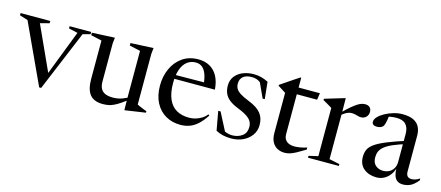

<svg xmlns="http://www.w3.org/2000/svg" viewBox="-52 -1003 3325 1449"><g transform="rotate(15 1611.0 -279.0)"><path d="M486 -460 289 12.5H273.5L57 -455.5L-7 -475.5V-493H224.5V-475.5L153.5 -456.5L321.5 -88H302.5L446 -459.5L376 -475.5V-493H544.5V-475.5Z M723.5 -154Q723.5 -121 734.5 -99.5Q745.5 -78 768.8 -67.5Q792 -57 829.5 -57Q867.5 -57 902 -69.2Q936.5 -81.5 957.5 -97.5L967.5 -84.5Q931.5 -56 904.5 -37.5Q877.5 -19 855.5 -8.5Q833.5 2 813 6Q792.5 10 769 10Q699.5 10 667.8 -29.2Q636 -68.5 636 -151.5V-450.5L551 -469.5V-489L728.5 -497.5L723.5 -450.5ZM939 12 937.5 -82V-450.5L852.5 -469.5V-489L1030.5 -497.5L1025.5 -450.5V-55Q1030 -52 1039.5 -48Q1049 -44 1060.2 -39.2Q1071.5 -34.5 1082.5 -30Q1093.5 -25.5 1101.5 -23V-11.5L943.5 12Z M1381 -503Q1432.5 -503 1470.8 -481.2Q1509 -459.5 1531.8 -417.5Q1554.5 -375.5 1559 -314H1233.5L1234 -344L1505.5 -346.5L1467.5 -326.5Q1463 -376.5 1450.8 -409.2Q1438.5 -442 1418 -458.5Q1397.5 -475 1368 -475Q1328.5 -475 1300 -452.5Q1271.5 -430 1256.2 -387Q1241 -344 1241 -282.5Q1241 -205.5 1262.8 -155.8Q1284.5 -106 1325.5 -82.5Q1366.5 -59 1424 -59Q1450 -59 1474.5 -66Q1499 -73 1521.2 -86.8Q1543.5 -100.5 1560 -121.5L1569 -114Q1539 -68.5 1509 -41.2Q1479 -14 1446 -2Q1413 10 1374 10Q1310.5 10 1259.8 -19Q1209 -48 1179.8 -103.5Q1150.5 -159 1150.5 -238Q1150.5 -310 1177.8 -370.2Q1205 -430.5 1256.8 -466.8Q1308.5 -503 1381 -503Z M1813 -503Q1845.5 -503 1872 -496Q1898.5 -489 1927.5 -474.5L1941 -342H1924.5L1863.5 -475L1901 -430.5Q1876 -456.5 1854.5 -467.2Q1833 -478 1803.5 -478Q1761 -478 1737.5 -458.8Q1714 -439.5 1714 -403.5Q1714 -382 1723.2 -365Q1732.5 -348 1757 -332Q1781.5 -316 1828 -297.5Q1862.5 -284 1886.8 -268Q1911 -252 1925.8 -233.2Q1940.5 -214.5 1947.2 -192.2Q1954 -170 1954 -143Q1954 -97 1929 -62.5Q1904 -28 1863 -9Q1822 10 1772 10Q1736 10 1707.2 3.2Q1678.5 -3.5 1651.5 -17.5L1624.5 -166.5H1643L1722.5 -12.5L1689.5 -42Q1704 -32.5 1718 -26.5Q1732 -20.5 1746 -17.8Q1760 -15 1774.5 -15Q1818 -15 1850.5 -38.5Q1883 -62 1883 -109.5Q1883 -128.5 1876.2 -144.2Q1869.5 -160 1855 -173.2Q1840.5 -186.5 1817.5 -199Q1794.5 -211.5 1762.5 -224Q1719.5 -241 1693.5 -262Q1667.5 -283 1656.2 -309.5Q1645 -336 1645 -369.5Q1645 -412.5 1668 -442.2Q1691 -472 1729.2 -487.5Q1767.5 -503 1813 -503Z M2165 -128.5Q2165 -92.5 2187.5 -74Q2210 -55.5 2248 -55.5Q2269 -55.5 2292.2 -59.5Q2315.5 -63.5 2345.5 -72.5V-56.5Q2303 -30.5 2275.8 -16Q2248.5 -1.5 2228.8 4.2Q2209 10 2188 10Q2158.5 10 2133.2 -2.8Q2108 -15.5 2092.5 -43.2Q2077 -71 2077 -115V-428L2016 -467V-474Q2022 -478.5 2032.2 -485.2Q2042.5 -492 2055.8 -501Q2069 -510 2085 -520.8Q2101 -531.5 2119.5 -544Q2138 -556.5 2158 -569.5H2165V-475.5ZM2134.5 -440.5V-493H2331.5L2323.5 -440.5Z M2684.5 -501.5Q2707.5 -501.5 2720.2 -489Q2733 -476.5 2733 -455Q2733 -429.5 2717 -413.8Q2701 -398 2676 -398Q2665 -398 2653.8 -401.2Q2642.5 -404.5 2630 -407.5Q2617.5 -410.5 2602.5 -410.5Q2588.5 -410.5 2575.2 -405.5Q2562 -400.5 2549.2 -392.2Q2536.5 -384 2524 -372.5L2521.5 -393.5Q2557 -429 2582.8 -450.5Q2608.5 -472 2626.5 -483Q2644.5 -494 2658.2 -497.8Q2672 -501.5 2684.5 -501.5ZM2530.5 -411V-31.5L2611.5 -14.5V0H2370.5V-14.5L2443 -31.5V-408Q2436.5 -412.5 2426.8 -418.2Q2417 -424 2403.2 -432.2Q2389.5 -440.5 2371 -450.5V-460.5L2525.5 -507H2529.5Z M3068 -319.5 3074 -295Q3006 -275 2963.8 -256.5Q2921.5 -238 2899 -219.2Q2876.5 -200.5 2868 -179.8Q2859.5 -159 2859.5 -134Q2859.5 -93 2883.5 -72Q2907.5 -51 2942 -51Q2969.5 -51 2990.5 -62.5Q3011.5 -74 3023.8 -95.2Q3036 -116.5 3036 -146V-364.5Q3036 -412.5 3012.2 -438Q2988.5 -463.5 2939 -463.5Q2916.5 -463.5 2893 -459.5Q2869.5 -455.5 2854.5 -448L2880.5 -468.5Q2879 -451 2876 -432.5Q2873 -414 2868.5 -399Q2864 -384 2857.5 -376.5Q2850.5 -368.5 2837.8 -364.2Q2825 -360 2811 -360Q2794 -360 2783.5 -367.2Q2773 -374.5 2773 -389Q2773 -408.5 2792 -428.5Q2811 -448.5 2841.2 -465Q2871.5 -481.5 2907 -491.8Q2942.5 -502 2975.5 -502Q3029.5 -502 3061.8 -486.2Q3094 -470.5 3108.8 -441.5Q3123.5 -412.5 3123.5 -373V-92Q3123.5 -75.5 3128.8 -65.5Q3134 -55.5 3143.2 -50.8Q3152.5 -46 3165 -46Q3180.5 -46 3196.5 -51.2Q3212.5 -56.5 3229.5 -68V-52.5Q3196 -13 3168.8 -1.5Q3141.5 10 3114 10Q3085.5 10 3068.5 -2.8Q3051.5 -15.5 3043.8 -39.5Q3036 -63.5 3035 -97L3037 -98Q3029 -67 3010.2 -42.5Q2991.5 -18 2965 -4Q2938.5 10 2907 10Q2847.5 10 2808 -22Q2768.5 -54 2768.5 -114.5Q2768.5 -146.5 2779.8 -171.2Q2791 -196 2822.5 -218.2Q2854 -240.5 2913.2 -264.8Q2972.5 -289 3068 -319.5Z"/></g></svg>

Font: Newsreader 60pt
Style: Regular
Weight: 400
Designer: Hugues Gentile
Foundry: Production Type
Version: Version 1.003